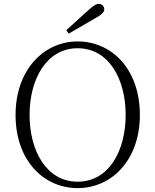

<svg xmlns="http://www.w3.org/2000/svg" viewBox="-20 -952 799 987"><path d="M321 -797 333 -779C377 -804 421 -830 464 -855C503 -876 516 -889 516 -905C516 -920 503 -932 487 -932C473 -932 459 -922 429 -895C396 -865 358 -831 321 -797ZM379 15C554 15 699 -129 699 -361C699 -597 554 -739 379 -739C205 -739 60 -593 60 -361C60 -126 205 15 379 15ZM379 -18C219 -18 132 -177 132 -361C132 -545 219 -704 379 -704C540 -704 626 -545 626 -361C626 -177 540 -18 379 -18Z"/></svg>

Font: Noto Serif CJK SC ExtraLight
Style: Regular
Weight: 200
Designer: Ryoko NISHIZUKA 西塚涼子 (kana & ideographs); Frank Grießhammer (Latin, Greek & Cyrillic); Wenlong ZHANG 张文龙 (bopomofo); San
Foundry: Adobe
Version: Version 2.001;hotconv 1.1.0;makeotfexe 2.6.0